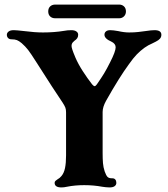

<svg xmlns="http://www.w3.org/2000/svg" viewBox="-20 -810 736 840"><path d="M219 -10Q219 -15 222.5 -18.5Q226 -22 231 -25Q242 -31 249 -40Q260 -53 264.5 -75Q269 -97 269 -130V-318Q269 -331 266 -339Q263 -347 254 -361L207 -432Q154 -514 139 -538Q115 -576 103 -591.5Q91 -607 75 -621Q63 -631 54 -634.5Q45 -638 30 -638Q21 -638 15.5 -643.5Q10 -649 10 -658Q10 -666 17.5 -672Q25 -678 40 -678Q52 -678 86 -674Q132 -668 168 -668Q218 -668 260 -675Q275 -678 292 -678Q306 -678 314 -672.5Q322 -667 322 -658Q322 -649.2 318 -643.1Q314 -637 305 -631L302 -628Q293 -621 293 -609Q293 -598 308 -563Q309 -561 310 -558Q322 -530 342 -499Q362 -468 383 -441Q390 -433 394 -433Q397.9 -433 403.7 -440.8Q424 -470 435.5 -489Q447 -508 462 -538Q486 -585 486 -603Q486 -619 467 -628Q437 -641 437 -658Q437 -667 443.5 -672.5Q450 -678 462 -678Q475 -678 497 -674Q523 -668 545 -668Q567 -668 584.5 -670Q602 -672 616 -674Q642 -678 656 -678Q686 -678 686 -658Q686 -648 680 -641Q674 -634 662 -628L646 -620Q629 -613 612 -601Q594 -588 578.5 -572Q563 -556 544 -529Q502 -472 444 -369Q429 -342 429 -320V-140Q429 -115 430.5 -96.5Q432 -78 438 -60Q444 -43 450 -36.5Q456 -30 469 -30H471Q480 -30 484.5 -24.5Q489 -19 489 -10Q489 -1 481.5 4.5Q474 10 459 10Q450 10 442.5 9Q435 8 427 7Q390 0 348.3 0Q308 0 273 7Q260 10 249 10Q219 10 219 -10ZM191 -760Q191 -774 199.5 -782Q208 -790 222 -790H501Q514 -790 522.5 -782Q531 -774 531 -760Q531 -747 522.5 -738.5Q514 -730 501 -730H222Q208 -730 199.5 -738Q191 -746 191 -760Z"/></svg>

Font: Raigarh
Style: Regular
Weight: 400
Designer: jaikishan Patel
Foundry: MagicType
Version: Version 1.000;FEAKit 1.0